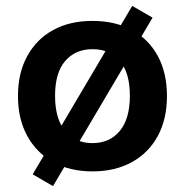

<svg xmlns="http://www.w3.org/2000/svg" viewBox="-20 -572 628 652"><path d="M294 10Q217 10 160.5 -21.5Q104 -53 72.5 -110.5Q41 -168 41 -246Q41 -324 72.5 -381.5Q104 -439 160.5 -470Q217 -501 294 -501Q371 -501 428 -470Q485 -439 516 -381.5Q547 -324 547 -246Q547 -168 516 -110.5Q485 -53 428 -21.5Q371 10 294 10ZM294 -86Q352 -86 386.5 -127Q421 -168 421 -247Q421 -325 387 -365Q353 -405 294 -405Q236 -405 201.5 -365Q167 -325 167 -247Q167 -168 201.5 -127Q236 -86 294 -86ZM160 60 91 20 429 -552 498 -512Z"/></svg>

Font: Nunito Sans 12pt ExtraLight 11pt
Style: Bold
Weight: 700
Version: Version 3.101;gftools[0.9.27]